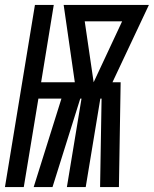

<svg xmlns="http://www.w3.org/2000/svg" viewBox="-50 -755 621 775"><path d="M-30 0 91 -735H167L116 -423H252L207 -735H551L404 -423H437L430 0H354L360 -357H355L296 0H220L279 -357H274L162 0H86L198 -357H105L46 0ZM328 -423 443 -669H292Z"/></svg>

Font: Iosevka Semibold
Style: Italic
Weight: 600
Italic angle: -9°
Monospace: yes
Designer: Belleve Invis
Foundry: Belleve Invis
Version: Version 32.5.0; ttfautohint (v1.8.4)